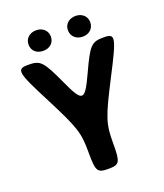

<svg xmlns="http://www.w3.org/2000/svg" viewBox="-157 -985 933 1090"><g transform="rotate(-20 309.0 -440.0)"><path d="M236 -551C169 -696 155 -711 82 -711C8 -711 12 -690 118 -485C223 -279 234 -246 234 -129C234 -12 241 0 309 0C376 0 383 -12 383 -129C383 -246 394 -279 500 -485C606 -690 610 -711 537 -711C464 -711 450 -696 383 -551C316 -406 302 -406 236 -551ZM191 -756C229 -756 258 -780 258 -818C258 -855 229 -880 191 -880C153 -880 123 -856 123 -818C123 -779 152 -756 191 -756ZM429 -755C467 -755 496 -780 496 -818C496 -855 467 -880 429 -880C391 -880 361 -856 361 -818C361 -780 390 -755 429 -755Z"/></g></svg>

Font: Asimov Print
Style: A
Weight: 500
Designer: Google
Version: Version 2.000980: 2014